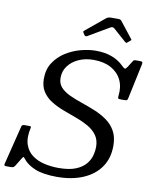

<svg xmlns="http://www.w3.org/2000/svg" viewBox="-131 -1051 911 1143"><g transform="rotate(10 324.5 -479.0)"><path d="M308 -845 300.5 -857Q296 -862.5 296.8 -864.5Q297.5 -866.5 304 -872L418 -966Q428.5 -974.5 446 -974.5H488.5Q498.5 -974.5 502.5 -972.5Q506.5 -970.5 510 -966L585.5 -870Q588.5 -866.5 588.5 -865Q588.5 -863.5 583.5 -859.5L569 -847.5Q562.5 -842 560.5 -842.2Q558.5 -842.5 553 -847L476 -915Q465 -924.5 451 -915.5L325.5 -842Q315.5 -835.5 308 -845ZM212 -570Q212 -535.5 232.5 -513Q253 -490.5 287 -474.8Q321 -459 361.5 -445.2Q402 -431.5 442.5 -415Q483 -398.5 517 -374.8Q551 -351 571.5 -314.8Q592 -278.5 592 -225Q592 -150 554.8 -96.2Q517.5 -42.5 450 -13.8Q382.5 15 292 15Q210 15 160.2 -5.2Q110.5 -25.5 85.5 -59Q79 -68 76.5 -67.2Q74 -66.5 67 -55.5L38.5 -9Q34.5 -2.5 29.5 1.2Q24.5 5 13 5H-11.5Q-23 5 -25.8 2.8Q-28.5 0.5 -26.5 -8.5L32 -243.5Q34.5 -255 49 -255H80Q91 -255 89 -247Q75 -185 88.5 -144.5Q102 -104 134 -80.8Q166 -57.5 207.8 -48.2Q249.5 -39 292 -39Q357.5 -39 397.2 -55.5Q437 -72 457.5 -97.5Q478 -123 485 -150.5Q492 -178 492 -200Q492 -243 471.5 -271.2Q451 -299.5 417.5 -318.5Q384 -337.5 343.8 -352Q303.5 -366.5 263.2 -381.8Q223 -397 189.5 -417.8Q156 -438.5 135.5 -469.8Q115 -501 115 -548Q115 -604.5 141.8 -645.2Q168.5 -686 210.8 -712.8Q253 -739.5 301.2 -752.2Q349.5 -765 392 -765Q447 -765 489.5 -749Q532 -733 562 -702.5Q573.5 -691 579.2 -690Q585 -689 595 -704.5L615 -736.5Q619.5 -743.5 622.2 -746.8Q625 -750 636.5 -750H655.5Q671.5 -750 674.5 -746.8Q677.5 -743.5 675 -731L630 -519.5Q628 -509.5 623.2 -507.2Q618.5 -505 606 -505H588Q572.5 -505 570.8 -509.5Q569 -514 570.5 -526Q577 -579 557 -620.2Q537 -661.5 494 -685.2Q451 -709 388 -709Q338.5 -709 298.8 -691.2Q259 -673.5 235.5 -642.2Q212 -611 212 -570Z"/></g></svg>

Font: Besley*
Style: Italic
Weight: 400
Italic angle: -13°
Designer: Owen Earl
Foundry: indestructible type*
Version: Version 2.000; ttfautohint (v1.8.3)